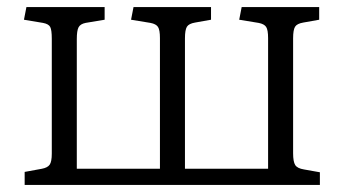

<svg xmlns="http://www.w3.org/2000/svg" viewBox="-20 -525 975 545"><path d="M50 0V-37L99 -46Q115 -49 121 -57.5Q127 -66 127 -89V-415Q127 -440 122.5 -448.5Q118 -457 102 -460L48 -469L55 -505H277V-469L223 -460Q208 -457 203 -447.5Q198 -438 198 -414V-46H434V-417Q434 -440 428.5 -448.5Q423 -457 407 -460L352 -469L359 -505H579V-469L534 -461Q516 -458 510.5 -449Q505 -440 505 -416V-46H741V-417Q741 -440 735.5 -448.5Q730 -457 714 -460L659 -469L666 -505H886V-469L841 -461Q823 -458 817.5 -449Q812 -440 812 -416V-90Q812 -66 818 -56.5Q824 -47 843 -44L888 -36V0Z"/></svg>

Font: Literata 12pt Light
Style: Regular
Weight: 300
Designer: Latin by Veronika Burian and Jose Scaglione. Greek by Irene Vlachou. Cyrillic by Vera Evstafieva.
Foundry: TypeTogether
Version: Version 3.002